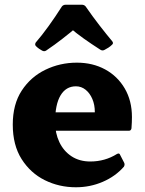

<svg xmlns="http://www.w3.org/2000/svg" viewBox="-20 -778 615 812"><path d="M301 14Q230 14 169.5 -16Q109 -46 71.5 -105Q34 -164 34 -251Q34 -337 72 -395Q110 -453 172 -483Q234 -513 305 -513Q372 -513 424.5 -484.5Q477 -456 507.5 -404Q538 -352 538 -283Q538 -272 537.5 -260.5Q537 -249 536 -235Q534 -225 525 -225H202V-303H409L381 -290Q381 -295 381 -298Q381 -301 381 -305Q381 -335 370.5 -359.5Q360 -384 342 -398.5Q324 -413 301 -413Q259 -413 236 -374.5Q213 -336 213 -262Q213 -215 231 -177Q249 -139 282.5 -117Q316 -95 362 -95Q424 -95 475 -127Q485 -132 488 -123L505 -90Q509 -82 504 -73Q468 -32 414.5 -9Q361 14 301 14ZM132 -583Q126 -589 131 -598Q157 -628 185.5 -667.5Q214 -707 242 -751Q248 -758 258 -758H326Q336 -758 342 -751Q371 -709 400.5 -671Q430 -633 455 -603Q461 -595 454 -589Q447 -582 438.5 -576.5Q430 -571 422 -567Q413 -562 404 -568Q365 -593 333.5 -615.5Q302 -638 275 -661H302Q276 -639 244 -614Q212 -589 175 -564Q167 -559 158 -564Q152 -567 145 -572Q138 -577 132 -583Z"/></svg>

Font: Hahmlet ExtraBold
Style: Regular
Weight: 800
Designer: Minjoo Ham & Mark Frömberg
Foundry: hypertype
Version: Version 1.002